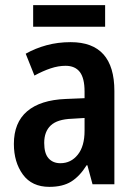

<svg xmlns="http://www.w3.org/2000/svg" viewBox="-20 -717 527 747"><path d="M255 -553Q425 -553 425 -363V0H340L320 -74H317Q290 -31 257 -10.5Q224 10 172 10Q104 10 69 -38Q34 -86 34 -157Q34 -240 85.5 -284Q137 -328 236 -332L309 -335V-361Q309 -413 290.5 -437Q272 -461 235 -461Q207 -461 177 -451Q147 -441 114 -423L80 -508Q117 -529 161 -541Q205 -553 255 -553ZM260 -255Q203 -253 177.5 -229Q152 -205 152 -161Q152 -120 169 -101Q186 -82 215 -82Q256 -82 282.5 -115Q309 -148 309 -208V-258ZM389 -697V-613H109V-697Z"/></svg>

Font: Noto Sans Myanmar UI Condensed SemiBold
Style: Regular
Weight: 600
Width: 3
Designer: Monotype Design Team
Foundry: Monotype Imaging Inc.
Version: Version 2.103; ttfautohint (v1.8.4.7-5d5b)